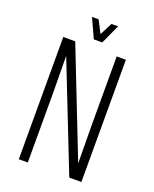

<svg xmlns="http://www.w3.org/2000/svg" viewBox="-150 -898 791 983"><g transform="rotate(20 245.5 -406.5)"><path d="M368 -84 366 -286V-666H416V0H350Q159 -484 122 -580Q122 -580 124 -378V0H75V-666H140Q356 -116 368 -84ZM226 -708 178 -813H214L249 -745L284 -813H320L272 -708Z"/></g></svg>

Font: Khand Light
Style: Regular
Weight: 300
Designer: Devanagari: Sanchit Sawaria, Jyotish Sonowal; Latin: Satya Rajpurohit
Foundry: Indian Type Foundry
Version: Version 1.101;PS 1.0;hotconv 1.0.78;makeotf.lib2.5.61930; tt